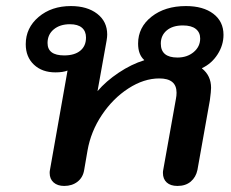

<svg xmlns="http://www.w3.org/2000/svg" viewBox="-20 -604 764 634"><path d="M144 -33Q144 -39 145 -43L203 -371Q188 -365 163 -365Q119 -365 92 -390.5Q65 -416 65 -458Q65 -512 107.5 -548Q150 -584 214 -584Q268 -584 301 -558.5Q334 -533 334 -490Q334 -482 332 -470L302 -303Q330 -336 372 -364Q414 -392 456 -405V-406Q436 -424 436 -460Q436 -514 480.5 -549Q525 -584 594 -584Q651 -584 684.5 -558.5Q718 -533 718 -489Q718 -455 698.5 -424.5Q679 -394 647 -379V-378Q677 -354 677 -314Q677 -303 673 -273L632 -43Q627 -19 610 -4.5Q593 10 566 10Q543 10 530.5 -1.5Q518 -13 518 -33Q518 -39 519 -43L561 -278Q563 -288 563 -298Q563 -345 506 -345Q455 -345 404 -312Q353 -279 316.5 -224.5Q280 -170 269 -107L258 -43Q254 -18 236 -4Q218 10 192 10Q170 10 157 -1.5Q144 -13 144 -33ZM264 -480Q264 -501 250.5 -512.5Q237 -524 211 -524Q178 -524 157.5 -507Q137 -490 137 -462Q137 -421 192 -421Q226 -421 245 -436.5Q264 -452 264 -480ZM641 -477Q641 -497 626.5 -508.5Q612 -520 584 -520Q550 -520 530.5 -503.5Q511 -487 511 -460Q511 -414 566 -414Q598 -414 619.5 -432Q641 -450 641 -477Z"/></svg>

Font: Kodchasan SemiBold
Style: Italic
Weight: 600
Italic angle: -10°
Version: Version 1.000; ttfautohint (v1.6)